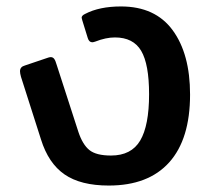

<svg xmlns="http://www.w3.org/2000/svg" viewBox="-20 -560 648 595"><path d="M107 -128 45 -322Q42 -333 42 -339Q42 -353 57 -357L125 -380Q133 -383 137 -383Q144 -383 148 -377.5Q152 -372 156 -358L223 -151Q236 -112 257 -95Q278 -78 324 -78Q387 -78 414.5 -124.5Q442 -171 442 -268Q442 -361 417.5 -402.5Q393 -444 336 -444Q308 -444 275 -431Q269 -429 266 -429Q256 -429 252 -442L235 -497L233 -505Q233 -512 244 -517Q288 -540 355 -540Q461 -540 515 -466.5Q569 -393 569 -267Q569 -129 504.5 -57Q440 15 317 15Q230 15 180 -19.5Q130 -54 107 -128Z"/></svg>

Font: Mitr
Style: Regular
Weight: 400
Designer: Thanarat Vachiruckul
Foundry: Cadson Demak
Version: Version 1.002